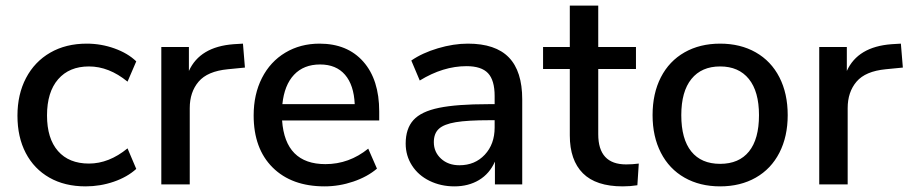

<svg xmlns="http://www.w3.org/2000/svg" viewBox="-20 -655 3227 682"><path d="M42 -244Q42 -320 72.5 -378Q103 -436 158.5 -468Q214 -500 288 -500Q339 -500 386.5 -483Q434 -466 464 -437L433 -365Q367 -419 296 -419Q226 -419 186.5 -373.5Q147 -328 147 -245Q147 -163 186 -118.5Q225 -74 296 -74Q367 -74 433 -128L464 -55Q432 -26 384 -9.5Q336 7 284 7Q210 7 155.5 -24Q101 -55 71.5 -111.5Q42 -168 42 -244Z M850 -415 789 -409Q717 -402 685.5 -365Q654 -328 654 -271V0H553V-488H651V-403Q690 -489 810 -498L843 -500Z M1327 -227H982Q993 -72 1136 -72Q1220 -72 1288 -127L1319 -56Q1285 -27 1235 -10Q1185 7 1133 7Q1016 7 948.5 -60Q881 -127 881 -245Q881 -320 910.5 -378Q940 -436 993.5 -468Q1047 -500 1115 -500Q1214 -500 1270.5 -436Q1327 -372 1327 -259ZM983 -285H1240Q1237 -353 1205.5 -389.5Q1174 -426 1117 -426Q1059 -426 1024.5 -389.5Q990 -353 983 -285Z M1835 -302V0H1738V-81Q1719 -38 1681.5 -15.5Q1644 7 1594 7Q1546 7 1506 -12.5Q1466 -32 1443.5 -67Q1421 -102 1421 -145Q1421 -198 1448.5 -228.5Q1476 -259 1539.5 -272Q1603 -285 1714 -285H1737V-314Q1737 -370 1713.5 -395Q1690 -420 1637 -420Q1554 -420 1471 -369L1441 -440Q1480 -467 1535.5 -483.5Q1591 -500 1642 -500Q1740 -500 1787.5 -451Q1835 -402 1835 -302ZM1737 -202V-228H1719Q1641 -228 1599 -221Q1557 -214 1539 -197.5Q1521 -181 1521 -150Q1521 -115 1546.5 -91.5Q1572 -68 1612 -68Q1667 -68 1702 -105.5Q1737 -143 1737 -202Z M2249 -74 2244 3Q2219 7 2192 7Q2097 7 2050.5 -39.5Q2004 -86 2004 -174V-410H1909V-488H2004V-635H2105V-488H2239V-410H2105V-178Q2105 -71 2204 -71Q2227 -71 2249 -74Z M2298 -246Q2298 -323 2327.5 -380.5Q2357 -438 2411.5 -469Q2466 -500 2538 -500Q2610 -500 2664.5 -469Q2719 -438 2748.5 -380.5Q2778 -323 2778 -246Q2778 -170 2748.5 -112.5Q2719 -55 2664.5 -24Q2610 7 2538 7Q2466 7 2411.5 -24Q2357 -55 2327.5 -112.5Q2298 -170 2298 -246ZM2676 -246Q2676 -330 2640 -374.5Q2604 -419 2538 -419Q2472 -419 2436 -374.5Q2400 -330 2400 -246Q2400 -161 2435.5 -117Q2471 -73 2538 -73Q2605 -73 2640.5 -117Q2676 -161 2676 -246Z M3187 -415 3126 -409Q3054 -402 3022.5 -365Q2991 -328 2991 -271V0H2890V-488H2988V-403Q3027 -489 3147 -498L3180 -500Z"/></svg>

Font: wassup Sans
Style: Medium
Weight: 600
Version: Version 2.001